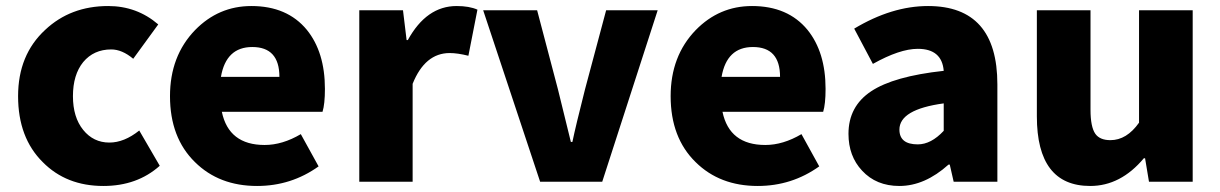

<svg xmlns="http://www.w3.org/2000/svg" viewBox="-20 -603 4048 637"><path d="M122 -65Q40 -146 40 -284Q40 -421 130 -504Q214 -583 339 -583Q434 -583 505 -522L422 -408Q385 -439 349 -439Q291 -439 256 -397Q222 -355 222 -284Q222 -214 256 -172Q290 -130 343 -130Q392 -130 442 -170L510 -53Q435 14 323 14Q200 14 122 -65Z M627 -65Q544 -146 544 -284Q544 -417 627 -503Q705 -583 814 -583Q933 -583 998 -504Q1058 -430 1058 -308Q1058 -258 1050 -232H716Q739 -122 858 -122Q917 -122 978 -158L1037 -51Q946 14 833 14Q707 14 627 -65ZM907 -348Q907 -447 817 -447Q730 -447 713 -348Z M1172 -569H1317L1329 -470H1333Q1395 -583 1495 -583Q1537 -583 1564 -571L1534 -418Q1498 -427 1472 -427Q1390 -427 1349 -325V0H1172Z M1583 -569H1762L1831 -307L1874 -132H1879Q1890 -185 1921 -307L1991 -569H2162L1978 0H1772Z M2288 -65Q2205 -146 2205 -284Q2205 -417 2288 -503Q2366 -583 2475 -583Q2594 -583 2659 -504Q2719 -430 2719 -308Q2719 -258 2711 -232H2377Q2400 -122 2519 -122Q2578 -122 2639 -158L2698 -51Q2607 14 2494 14Q2368 14 2288 -65ZM2568 -348Q2568 -447 2478 -447Q2391 -447 2374 -348Z M2840 -37Q2795 -85 2795 -159Q2795 -250 2870 -300Q2945 -350 3111 -368Q3105 -441 3025 -441Q2965 -441 2876 -391L2814 -508Q2939 -583 3059 -583Q3289 -583 3289 -323V0H3144L3131 -57H3127Q3048 14 2964 14Q2887 14 2840 -37ZM3111 -169V-260Q2964 -240 2964 -173Q2964 -124 3025 -124Q3069 -124 3111 -169Z M3420 -217V-569H3598V-239Q3598 -182 3614 -159Q3629 -138 3664 -138Q3718 -138 3759 -196V-569H3937V0H3792L3779 -78H3775Q3698 14 3597 14Q3420 14 3420 -217Z"/></svg>

Font: Source Han Sans CN Heavy
Style: Bold
Weight: 900
Designer: Ryoko NISHIZUKA (kana & ideographs); Paul D. Hunt (Latin, Greek & Cyrillic); Wenlong ZHANG (bopomofo); Sandoll Communica
Foundry: Adobe Systems Incorporated
Version: Version 1.000;PS 1;hotconv 1.0.78;makeotf.lib2.5.61930